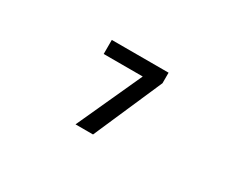

<svg xmlns="http://www.w3.org/2000/svg" viewBox="-82 -959 1433 1173"><g transform="rotate(30 635.0 -373.0)"><path d="M500.5 -94.7H624L835 -578.1V-652.3H434.6V-553.2H710Z"/></g></svg>

Font: Noto Emoji
Style: Bold
Weight: 700
Designer: Google, Inc.
Foundry: Google, Inc.
Version: Version 3.003